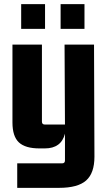

<svg xmlns="http://www.w3.org/2000/svg" viewBox="-20 -705 522 925"><path d="M197 -566H82V-685H197ZM387 -566H272V-685H387ZM279 82Q293 82 293 68V-61Q275 10 196 10H170Q102 10 71 -19Q40 -48 40 -115V-490H182V-119Q182 -105 196 -105H293L291 -490H433L435 50Q435 129 395 164.5Q355 200 265 200H63V82Z"/></svg>

Font: Gemunu Libre ExtraBold
Style: Regular
Weight: 800
Designer: Puspanada Ekanayake, Sola Matas, Pathum Egodawatta, Kosala Senevirathne
Foundry: mooniak
Version: Version 1.100